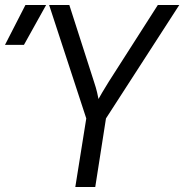

<svg xmlns="http://www.w3.org/2000/svg" viewBox="-86 -750 739 770"><path d="M-66 -570H10L99 -730H16ZM216 0H296L339 -275L633 -730H547L350 -422C330 -390 315 -364 309 -353C307 -364 302 -390 291 -422L192 -730H111L260 -275Z"/></svg>

Font: JetBrains Mono Light
Style: Italic
Weight: 336
Italic angle: -9°
Monospace: yes
Designer: Philipp Nurullin, Konstantin Bulenkov
Foundry: JetBrains
Version: Version 2.305